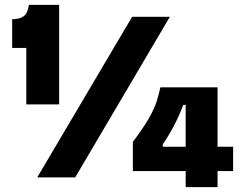

<svg xmlns="http://www.w3.org/2000/svg" viewBox="-20 -729 1008 789"><path d="M88 -300V-532H30V-650Q61 -650 77.5 -662.5Q94 -675 99 -709H223V-300ZM133 0 523 -660H678L289 0ZM526 -26V-146Q571 -206 593 -245Q615 -284 624 -313Q633 -342 639 -370H874V-126H938V-26H874V40H743V-26ZM649 -126H743V-298H733Q718 -257 696.5 -215.5Q675 -174 649 -136Z"/></svg>

Font: Bricolage Grotesque 12pt ExtraBold
Style: Regular
Weight: 800
Designer: Mathieu Triay
Foundry: Atelier Triay
Version: Version 1.001; ttfautohint (v1.8.4.7-5d5b);gftools[0.9.33.de